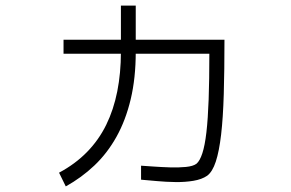

<svg xmlns="http://www.w3.org/2000/svg" viewBox="-20 -640 1040 686"><path d="M484 2V-48Q500 -47 528 -45Q556 -43 587 -42Q618 -41 644 -43.5Q670 -46 682 -55Q694 -65 703 -92.5Q712 -120 717.5 -167.5Q723 -215 725.5 -285Q728 -355 728 -448H207V-498H782Q782 -388 779.5 -303.5Q777 -219 770 -159Q763 -99 751 -62.5Q739 -26 720 -12Q701 1 671 6Q641 11 607 10.5Q573 10 540.5 7Q508 4 484 2ZM215 26 191 -23Q249 -54 291 -97Q333 -140 359.5 -194Q386 -248 399 -313.5Q412 -379 412 -454V-620H465V-454Q465 -361 447 -285.5Q429 -210 396 -151Q363 -92 317 -48.5Q271 -5 215 26Z"/></svg>

Font: Murecho Thin Light
Style: Regular
Weight: 300
Version: Version 1.010